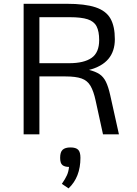

<svg xmlns="http://www.w3.org/2000/svg" viewBox="-20 -724 737 1035"><path d="M107.4 0V-703.6H339.4Q438 -703.6 494.6 -684.8Q551.3 -666 575.2 -624.3Q599.1 -582.5 599.1 -512.7Q599.1 -382.8 460 -347.2Q495.1 -338.4 516.4 -324.2Q537.6 -310.1 550.8 -283.4Q564 -256.8 574.2 -210.9L621.1 0H535.2L495.6 -181.2Q484.4 -233.4 467.5 -261.7Q450.7 -290 419.4 -301Q388.2 -312 333 -312H192.4V0ZM192.4 -383.3H352.5Q432.6 -383.3 473.6 -411.9Q514.6 -440.4 514.6 -507.8Q514.6 -554.7 500.7 -581.8Q486.8 -608.9 452.4 -620.1Q418 -631.3 356.9 -631.3H192.4ZM413.6 126.5Q413.6 231 349.6 291.5L313.5 267.1Q332 240.2 340.8 220.7Q349.6 201.2 352.1 175.8Q329.1 175.8 316.7 166Q304.2 156.2 304.2 126.5Q304.2 95.7 317.6 83.3Q331.1 70.8 359.9 70.8Q389.2 70.8 401.4 83.3Q413.6 95.7 413.6 126.5Z"/></svg>

Font: Metrophobic
Style: Regular
Weight: 400
Designer: Vernon Adams
Foundry: Vernon Adams
Version: Version 3.200; ttfautohint (v1.8.4.7-5d5b);gftools[0.9.23]